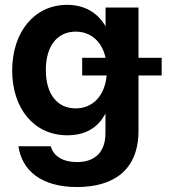

<svg xmlns="http://www.w3.org/2000/svg" viewBox="-20 -546 696 777"><path d="M291.5 210.9C437 210.9 540.5 144.5 540.5 -17.1V-240.7H634.3V-312H540.5V-515.6H407.2V-440.4H406.7C373 -498 318.4 -526.4 251.5 -526.4C119.6 -526.4 29.3 -417 29.3 -260.7C29.3 -106.9 117.7 1.5 252.4 1.5C320.3 1.5 375 -25.4 406.2 -85.9H406.7V-7.3C406.7 68.8 365.2 109.9 291.5 109.9C236.3 109.9 196.8 87.4 185.5 45.9H54.7C68.8 146 149.9 210.9 291.5 210.9ZM286.1 -107.4C213.4 -107.4 165.5 -163.1 165.5 -262.7C165.5 -361.8 213.4 -418 286.1 -418C348.1 -418 393.1 -377.4 407.2 -312H312.5V-240.7H411.6C404.3 -159.2 356.4 -107.4 286.1 -107.4Z"/></svg>

Font: Raveo Display Display SemiBold
Style: Regular
Weight: 600
Designer: Jakub Foglar, Rasmus Andersson (Inter)
Foundry: Jakubfoglar.com
Version: Version 1.100;Glyphs 3.2.3 (3260)